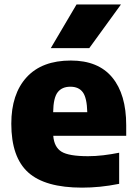

<svg xmlns="http://www.w3.org/2000/svg" viewBox="-20 -828 609 858"><path d="M346.5 10.5Q181.5 10.5 106 -57.5Q30.5 -125.5 30.5 -275Q30.5 -408 99 -482.8Q167.5 -557.5 296.5 -557.5Q419 -557.5 481.5 -482Q544 -406.5 544 -268.5V-221H218Q222 -170.5 254.8 -150.2Q287.5 -130 373.5 -130Q406 -130 441.8 -134.2Q477.5 -138.5 512.5 -145.5V-6.5Q467 2.5 426.5 6.5Q386 10.5 346.5 10.5ZM294.5 -440.5Q257 -440.5 237.8 -415.8Q218.5 -391 217.5 -326.5H370Q368.5 -390.5 350.2 -415.5Q332 -440.5 294.5 -440.5ZM207 -613 322 -808H520.5L379 -613Z"/></svg>

Font: Encode Sans XBd
Style: Regular
Weight: 800
Designer: Multiple Designers
Foundry: Impallari Type
Version: Version 3.002; ttfautohint (v1.8.3) -l 8 -r 50 -G 200 -x 14 